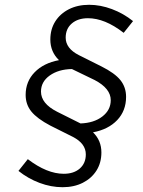

<svg xmlns="http://www.w3.org/2000/svg" viewBox="-20 -731 596 801"><path d="M241 50Q193 50 145 32Q97 14 57 -18L96 -67Q176 -6 246 -6Q288 -6 313 -28Q338 -50 338 -87Q338 -132 284 -160L190 -207Q135 -236 111 -265.5Q87 -295 87 -335Q87 -391 124.5 -429.5Q162 -468 226 -480Q190 -515 190 -566Q190 -609 210.5 -641.5Q231 -674 267.5 -692.5Q304 -711 352 -711Q399 -711 447 -693Q495 -675 535 -643L496 -594Q456 -625 419 -640Q382 -655 347 -655Q305 -655 279.5 -633Q254 -611 254 -574Q254 -529 309 -501L403 -454Q459 -426 482.5 -396.5Q506 -367 506 -327Q506 -269 469 -230Q432 -191 368 -179Q403 -145 403 -95Q403 -52 382.5 -19.5Q362 13 325.5 31.5Q289 50 241 50ZM316 -216Q372 -218 407 -245Q442 -272 442 -313Q442 -362 375 -397L280 -443Q224 -442 187.5 -416Q151 -390 151 -349Q151 -299 218 -265Z"/></svg>

Font: Red Hat Text
Style: Italic
Weight: 400
Italic angle: -12°
Designer: Pentagram, MCKL
Foundry: Pentagram, MCKL
Version: Version 1.023